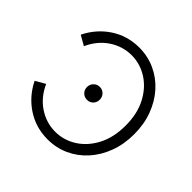

<svg xmlns="http://www.w3.org/2000/svg" viewBox="-183 -908 1093 1093"><g transform="rotate(45 363.5 -361.5)"><path d="M114.3 -513.2 55.2 -546.9Q96.7 -631.3 172.6 -681.2Q248.5 -731 342.8 -731Q412.1 -731 471.9 -703.6Q531.7 -676.3 576.4 -626.5Q621.1 -576.7 646.2 -509.3Q671.4 -441.9 671.4 -361.3Q671.4 -280.8 646.2 -213.4Q621.1 -146 576.4 -96.2Q531.7 -46.4 471.9 -19Q412.1 8.3 342.8 8.3Q248.5 8.3 172.6 -41.5Q96.7 -91.3 55.2 -175.8L114.3 -209.5Q147.5 -135.3 209.2 -94.2Q271 -53.2 342.8 -53.2Q411.1 -53.2 470.2 -90.3Q529.3 -127.4 565.7 -196.5Q602.1 -265.6 602.1 -361.3Q602.1 -457 565.7 -526.1Q529.3 -595.2 470.2 -632.3Q411.1 -669.4 342.8 -669.4Q271 -669.4 209.2 -628.4Q147.5 -587.4 114.3 -513.2ZM393.6 -361.3Q393.6 -339.4 379.2 -324.5Q364.7 -309.6 342.8 -309.6Q320.8 -309.6 305.9 -324.5Q291 -339.4 291 -361.3Q291 -383.3 305.9 -398.4Q320.8 -413.6 342.8 -413.6Q364.7 -413.6 379.2 -398.4Q393.6 -383.3 393.6 -361.3Z"/></g></svg>

Font: Giphurs Light
Style: Regular
Weight: 300
Version: Version 0.920; ttfautohint (v1.8.4.7-5d5b)